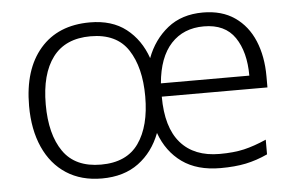

<svg xmlns="http://www.w3.org/2000/svg" viewBox="-44 -604 1045 677"><g transform="rotate(-5 478.5 -266.0)"><path d="M696 -542Q763 -542 808.5 -510.5Q854 -479 877 -424Q900 -369 900 -298V-259H526Q526 -150 574 -95Q622 -40 712 -40Q762 -40 798.5 -48.5Q835 -57 878 -76V-24Q839 -6 800.5 2Q762 10 711 10Q628 10 575 -28Q522 -66 498 -133Q473 -67 421 -28.5Q369 10 291 10Q218 10 165.5 -24Q113 -58 85 -120.5Q57 -183 57 -267Q57 -396 120 -469Q183 -542 296 -542Q374 -542 424 -503Q474 -464 497 -398Q521 -462 571 -502Q621 -542 696 -542ZM695 -493Q623 -493 579 -445.5Q535 -398 527 -306H840Q840 -390 805 -441.5Q770 -493 695 -493ZM294 -493Q205 -493 160.5 -434Q116 -375 116 -267Q116 -161 158.5 -100Q201 -39 292 -39Q383 -39 425.5 -99.5Q468 -160 468 -265Q468 -368 427 -430.5Q386 -493 294 -493Z"/></g></svg>

Font: Noto Sans Arabic Light
Style: Regular
Weight: 300
Designer: Monotype Design Team, Nadine Chahine, Nizar Qandah and Khaled Hosny
Foundry: Monotype Imaging Inc.
Version: Version 2.012; ttfautohint (v1.8.4.7-5d5b)